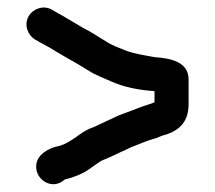

<svg xmlns="http://www.w3.org/2000/svg" viewBox="-20 -501 567 507"><path d="M146 -23 151 -27C169 -31 192 -40 206 -48C218 -55 237 -71 251 -78C267 -84 285 -93 300 -100C313 -105 323 -112 336 -116C347 -120 362 -127 375 -131C384 -134 384 -134 392 -136C397 -138 401 -140 406 -142C449 -153 478 -175 478 -226V-291C478 -338 431 -347 389 -350C362 -355 333 -359 311 -368C294 -375 276 -381 261 -391C242 -402 221 -417 200 -427C182 -438 164 -448 146 -459C133 -466 128 -469 118 -475C94 -489 67 -477 56 -459C42 -435 54 -408 72 -397C88 -387 110 -377 128 -365C156 -348 185 -333 213 -315C233 -302 254 -295 276 -285C305 -272 342 -264 380 -261C383 -261 385 -261 388 -260V-231C384 -229 381 -228 378 -227C353 -220 330 -209 306 -201C291 -196 277 -188 263 -182C249 -176 231 -166 216 -161C188 -149 164 -120 129 -114C106 -108 80 -93 76 -68C70 -30 113 1 146 -23Z"/></svg>

Font: Electronic
Style: Blk
Weight: 900
Version: Version 1.011